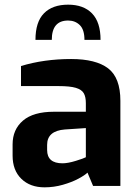

<svg xmlns="http://www.w3.org/2000/svg" viewBox="-20 -797 590 823"><path d="M34 -130V-178Q34 -242 78.5 -280Q123 -318 211 -318H348V-355Q348 -382 339 -397.5Q330 -413 305 -420.5Q280 -428 231 -428H70V-514Q169 -544 285 -544Q391 -544 443.5 -504Q496 -464 496 -365V0H379L355 -57Q344 -46 316 -31Q288 -16 249.5 -5Q211 6 171 6Q109 6 71.5 -30.5Q34 -67 34 -130ZM348 -123V-248L258 -242Q182 -236 182 -176V-154Q182 -97 248 -97Q271 -97 305 -107.5Q339 -118 348 -123ZM411 -626H342Q342 -670 322 -689.5Q302 -709 272 -709Q202 -709 202 -626H132Q132 -703 168.5 -740Q205 -777 272 -777Q338 -777 374.5 -739.5Q411 -702 411 -626Z"/></svg>

Font: Exo
Style: Bold
Weight: 700
Designer: Natanael Gama
Foundry: Natanael Gama
Version: Version 1.500; ttfautohint (v1.6)